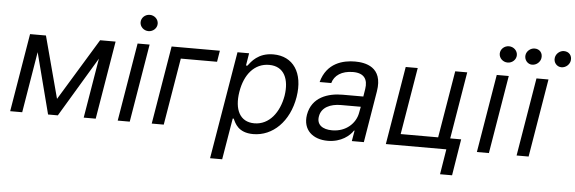

<svg xmlns="http://www.w3.org/2000/svg" viewBox="-56 -940 3994 1334"><g transform="rotate(5 1941.0 -273.0)"><path d="M348 -113.6 233 -545.5H122.2L31.2 0H115.1L185.7 -425.1L295.5 0H363.6L613.6 -417.3L544 0H627.8L718.8 -545.5H610.8Z M781.2 0H865.1L956 -545.5H872.2ZM880 -694.6C880 -663.4 907 -637.8 939.6 -637.8C972.3 -637.8 999.3 -663.4 999.3 -694.6C999.3 -725.9 972.3 -751.4 939.6 -751.4C907 -751.4 880 -725.9 880 -694.6Z M1446 -545.5H1109.4L1018.5 0H1102.3L1180.4 -467.3H1433.2Z M1443.2 204.5H1527.7L1576 -83.8H1583.1C1596.9 -54 1621.1 11.4 1726.6 11.4C1862.6 11.4 1976.2 -98 2005 -271.3C2033 -443.2 1956.3 -552.6 1818.9 -552.6C1712 -552.6 1668 -487.2 1645.6 -458.8H1635.7L1649.9 -545.5H1568.9ZM1605.8 -272.7C1625.4 -394.9 1693.5 -477.3 1796.2 -477.3C1902.3 -477.3 1939.3 -387.8 1921.2 -272.7C1900.9 -156.2 1832.7 -63.9 1728 -63.9C1626.8 -63.9 1585.6 -149.1 1605.8 -272.7Z M2246.4 12.8C2341.6 12.8 2399.9 -38.4 2422.6 -73.9H2426.8L2414.1 0H2497.9L2557.5 -359.4C2586.3 -532.7 2458.1 -552.6 2388.5 -552.6C2306.1 -552.6 2191.8 -525.6 2155.5 -389.2H2236.5C2251.4 -443.2 2301.8 -478.7 2381.4 -478.7C2458.1 -478.7 2486.2 -436.4 2475.1 -367.9L2466.6 -315.3H2322.4C2221.6 -315.3 2108.7 -279.8 2087.4 -154.8C2070.3 -48.3 2142.8 12.8 2246.4 12.8ZM2171.2 -150.6C2181.1 -214.5 2242.9 -242.9 2317.5 -242.9H2455.3L2446.7 -197.4C2433.6 -128.2 2370 -62.5 2270.6 -62.5C2203.8 -62.5 2161.2 -92.3 2171.2 -150.6Z M3171.2 -545.5H3087.4L3009.2 -78.1H2747.9L2826 -545.5H2742.2L2651.3 0H3073.2L3044.7 176.1H3128.6L3169.7 -78.1H3093.4Z M3286.2 0H3370L3460.9 -545.5H3377.1ZM3384.9 -694.6C3384.9 -663.4 3411.9 -637.8 3444.6 -637.8C3477.3 -637.8 3504.3 -663.4 3504.3 -694.6C3504.3 -725.9 3477.3 -751.4 3444.6 -751.4C3411.9 -751.4 3384.9 -725.9 3384.9 -694.6Z M3563.2 0H3647L3737.9 -545.5H3654.1ZM3563.9 -700.3C3559.3 -667.6 3583.8 -637.8 3615.1 -637.8C3646.3 -637.8 3671.9 -661.9 3676.1 -688.9C3681.8 -724.4 3659.1 -751.4 3623.6 -751.4C3596.6 -751.4 3568.2 -730.1 3563.9 -700.3ZM3768.5 -700.3C3762.8 -666.2 3788.4 -637.8 3819.6 -637.8C3850.9 -637.8 3876.4 -661.9 3880.7 -688.9C3886.4 -724.4 3863.6 -751.4 3828.1 -751.4C3801.1 -751.4 3773.4 -730.1 3768.5 -700.3Z"/></g></svg>

Font: Margiela Sans
Style: Italic
Weight: 400
Italic angle: -9.39999°
Designer: Stefan Endress, Andreas Faust
Version: Version 1.100;FEAKit 1.0